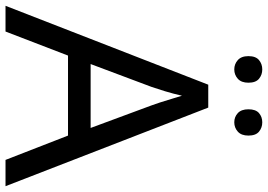

<svg xmlns="http://www.w3.org/2000/svg" viewBox="-154 -794 948 679"><g transform="rotate(90 319.5 -454.0)"><path d="M545 0 459 -221H176L91 0H0L279 -717H360L638 0ZM352 -517Q349 -525 342 -546Q335 -567 328.5 -589.5Q322 -612 318 -624Q311 -593 302 -563.5Q293 -534 287 -517L206 -301H432ZM178 -859Q178 -885 192 -896.5Q206 -908 225 -908Q244 -908 258 -896.5Q272 -885 272 -859Q272 -834 258 -821.5Q244 -809 225 -809Q206 -809 192 -821.5Q178 -834 178 -859ZM366 -859Q366 -885 379.5 -896.5Q393 -908 412 -908Q431 -908 445 -896.5Q459 -885 459 -859Q459 -834 445 -821.5Q431 -809 412 -809Q393 -809 379.5 -821.5Q366 -834 366 -859Z"/></g></svg>

Font: Noto Sans Shavian
Style: Regular
Weight: 400
Designer: Monotype Design Team
Foundry: Monotype Imaging Inc.
Version: Version 2.001; ttfautohint (v1.8.4.7-5d5b)